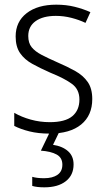

<svg xmlns="http://www.w3.org/2000/svg" viewBox="-20 -562 456 822"><path d="M375 -138Q375 -68 327.5 -29Q280 10 192 10Q144 10 106 0.5Q68 -9 41 -23V-79Q72 -61 111.5 -50Q151 -39 193 -39Q259 -39 289.5 -64.5Q320 -90 320 -136Q320 -179 288.5 -202.5Q257 -226 195 -251Q152 -270 118.5 -288.5Q85 -307 66 -334.5Q47 -362 47 -406Q47 -469 94 -505.5Q141 -542 221 -542Q263 -542 299.5 -533Q336 -524 367 -510L346 -464Q319 -477 286 -485.5Q253 -494 219 -494Q164 -494 132.5 -471.5Q101 -449 101 -408Q101 -378 115.5 -360Q130 -342 157.5 -327.5Q185 -313 226 -295Q268 -277 302 -258Q336 -239 355.5 -211Q375 -183 375 -138ZM295 142Q295 188 261.5 214Q228 240 170 240Q138 240 118 234V195Q138 201 169 201Q205 201 226 186.5Q247 172 247 143Q247 113 222.5 99.5Q198 86 155 83L195 0H235L207 58Q247 64 271 85Q295 106 295 142Z"/></svg>

Font: Noto Sans Thai Looped SemiCondensed Light
Style: Regular
Weight: 300
Width: 4
Designer: Sasikarn Vongin, Ben Mitchell
Foundry: The Fontpad Ltd
Version: Version 1.001; ttfautohint (v1.8.4.7-5d5b)